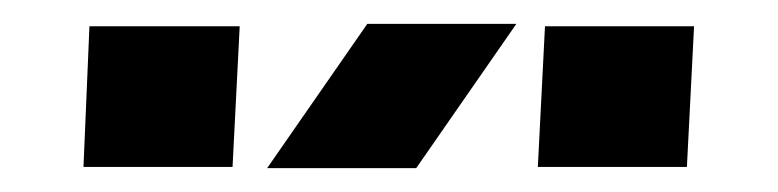

<svg xmlns="http://www.w3.org/2000/svg" viewBox="-20 -891 652 161"><path d="M288 -871H413L329 -750H204ZM55 -869H181L175 -751H50ZM437 -869H562L556 -751H431Z"/></svg>

Font: Covid19
Style: Regular
Weight: 400
Designer: Peter Wiegel
Foundry: (c) CAT - Ing. Peter Wiegel.  for Rudolf Maass + Partner GmbH
Version: Version 001.000